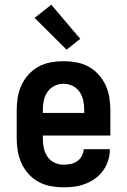

<svg xmlns="http://www.w3.org/2000/svg" viewBox="-20 -788 540 816"><path d="M250 8Q222 8 195 3Q168 -2 144 -15Q120 -28 101.5 -48.5Q83 -69 71.5 -94Q60 -119 55.5 -146Q51 -173 51 -200V-320Q51 -347 55.5 -374.5Q60 -402 71.5 -426.5Q83 -451 101.5 -471.5Q120 -492 144 -505Q168 -518 195.5 -523Q223 -528 250 -528Q277 -528 304.5 -523Q332 -518 356 -505Q380 -492 398.5 -471.5Q417 -451 428.5 -426.5Q440 -402 444.5 -374.5Q449 -347 449 -320V-212H162V-200Q162 -180 166 -160Q170 -140 181 -123Q192 -106 211 -97Q230 -88 250 -88Q265 -88 280 -91Q295 -94 307.5 -102.5Q320 -111 327.5 -125Q335 -139 336 -154H447Q447 -130 440 -107Q433 -84 419 -64Q405 -44 385.5 -30Q366 -16 343.5 -7Q321 2 297.5 5Q274 8 250 8ZM162 -308H338V-320Q338 -340 334 -360Q330 -380 318.5 -397Q307 -414 288.5 -423Q270 -432 250 -432Q230 -432 211.5 -423Q193 -414 181.5 -397Q170 -380 166 -360Q162 -340 162 -320ZM263 -577 127 -712 198 -768 321 -623Z"/></svg>

Font: Iosevka Term
Style: Bold
Weight: 700
Monospace: yes
Designer: Belleve Invis
Foundry: Belleve Invis
Version: Version 30.0.1